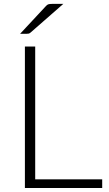

<svg xmlns="http://www.w3.org/2000/svg" viewBox="-20 -940 546 960"><path d="M491 -43.5V0H104.5V-707.5H156V-43.5ZM296.5 -920.5 132.5 -777Q128 -773 123.5 -772Q119 -771 113 -771H80.5L209.5 -909.5Q215.5 -916.5 221.8 -918.5Q228 -920.5 240 -920.5Z"/></svg>

Font: Lato 2
Style: Regular
Weight: 300
Designer: Lukasz Dziedzic with Adam Twardoch and Botio Nikoltchev
Foundry: tyPoland Lukasz Dziedzic
Version: Version 2.015; 2015-08-06; http://www.latofonts.com/